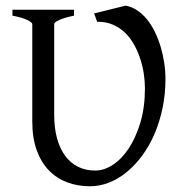

<svg xmlns="http://www.w3.org/2000/svg" viewBox="-20 -650 654 685"><path d="M428.2 -629.9Q450.2 -626 469.5 -613Q488.8 -600.1 504.6 -580.6Q520.5 -561 532.7 -535.9Q544.9 -510.7 553.2 -482.9Q561.5 -455.1 565.9 -425.8Q570.3 -396.5 570.3 -368.2Q570.3 -314.5 560.1 -265.1Q549.8 -215.8 531.7 -173.3Q513.7 -130.9 488.3 -96.2Q462.9 -61.5 433.1 -36.9Q403.3 -12.2 369.6 1.2Q335.9 14.6 300.8 14.6Q257.8 14.6 220.2 0.7Q182.6 -13.2 154.8 -41.7Q127 -70.3 111.1 -113.8Q95.2 -157.2 95.2 -216.8V-564Q95.2 -569.8 77.4 -578.6Q59.6 -587.4 24.4 -594.2V-615.2H244.1V-594.2Q210.9 -587.4 192.1 -579.1Q173.3 -570.8 173.3 -564V-241.2Q173.3 -194.3 183.3 -157.2Q193.4 -120.1 212.2 -94.5Q231 -68.8 258.1 -55.2Q285.2 -41.5 319.8 -41.5Q351.1 -41.5 382.6 -62Q414.1 -82.5 439.5 -120.8Q464.8 -159.2 481 -213.4Q497.1 -267.6 497.1 -335Q497.1 -358.9 493.2 -385.7Q489.3 -412.6 480.7 -439.2Q472.2 -465.8 458.7 -490.2Q445.3 -514.6 426.3 -533Q407.2 -551.3 382.6 -562Q357.9 -572.8 326.7 -572.3L315.9 -602.1Z"/></svg>

Font: Gentium Plus Am
Style: Regular
Weight: 400
Designer: J. Victor Gaultney, Annie Olsen, Iska Routamaa, Becca Hirsbrunner
Foundry: SIL International
Version: Version 5.000